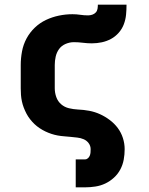

<svg xmlns="http://www.w3.org/2000/svg" viewBox="-20 -589 640 824"><path d="M305 215V95H345Q352 95 357.5 90Q363 85 365.5 78.5Q368 72 368.5 65Q369 58 369 51Q369 37 360.5 25.5Q352 14 339 8.5Q326 3 312 1.5Q298 0 284 -1.5Q270 -3 256 -4Q242 -5 228 -7.5Q214 -10 200.5 -14.5Q187 -19 174.5 -25Q162 -31 150 -39Q138 -47 128 -56.5Q118 -66 109 -77.5Q100 -89 93.5 -101.5Q87 -114 82 -127Q77 -140 74 -154Q71 -168 70 -182Q69 -196 69 -210V-310Q69 -339 74.5 -368.5Q80 -398 94 -424Q108 -450 129.5 -470.5Q151 -491 177.5 -503.5Q204 -516 233 -522Q262 -528 291 -528Q308 -528 324.5 -525.5Q341 -523 358 -523Q367 -523 376 -526Q385 -529 391 -535.5Q397 -542 398.5 -551Q400 -560 400 -569H523Q523 -547 521 -526Q519 -505 511.5 -485Q504 -465 489.5 -448.5Q475 -432 456.5 -422Q438 -412 417 -407.5Q396 -403 374 -403Q355 -403 335.5 -405.5Q316 -408 297 -408Q279 -408 261.5 -400.5Q244 -393 233.5 -378.5Q223 -364 219 -346Q215 -328 215 -310V-210Q215 -191 221.5 -172.5Q228 -154 242.5 -141.5Q257 -129 276 -124.5Q295 -120 314 -119Q339 -118 363 -113.5Q387 -109 409 -99Q431 -89 451 -74Q471 -59 485.5 -39.5Q500 -20 507.5 3.5Q515 27 515 51Q515 74 511 96Q507 118 496.5 138Q486 158 469 173.5Q452 189 432 198.5Q412 208 389.5 211.5Q367 215 345 215Z"/></svg>

Font: Iosevka Heavy Extended
Style: Regular
Weight: 900
Width: 7
Monospace: yes
Designer: Belleve Invis
Foundry: Belleve Invis
Version: Version 32.5.0; ttfautohint (v1.8.4)